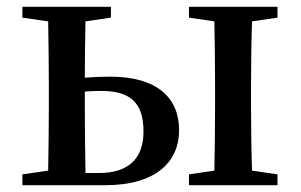

<svg xmlns="http://www.w3.org/2000/svg" viewBox="-20 -546 888 566"><path d="M232 -36C231 -93 230 -176 230 -232V-276C245 -277 260 -278 277 -278C362 -278 403 -246 403 -158C403 -77 357 -36 272 -36ZM307 -494V-526H46V-494L122 -483C123 -427 124 -349 124 -294V-232C124 -178 123 -99 122 -43L46 -32V0H290C442 0 508 -71 508 -162C508 -257 444 -320 305 -320C280 -320 255 -319 230 -317C230 -368 231 -434 232 -483ZM798 -494V-526H537V-494L612 -483C613 -427 614 -349 614 -294V-232C614 -178 613 -99 612 -43L537 -32V0H798V-32L723 -43C721 -99 720 -178 720 -232V-294C720 -349 721 -427 723 -483Z"/></svg>

Font: Source Han Serif CN SemiBold
Style: Regular
Weight: 600
Designer: Ryoko NISHIZUKA 西塚涼子 (kana & ideographs); Frank Grießhammer (Latin, Greek & Cyrillic); Wenlong ZHANG 张文龙 (bopomofo); San
Foundry: Adobe Systems Incorporated
Version: Version 1.000;PS 1;hotconv 16.6.53;makeotf.lib2.5.65590